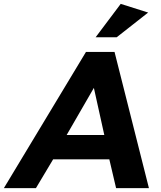

<svg xmlns="http://www.w3.org/2000/svg" viewBox="-74 -974 831 994"><path d="M492 -149 527 0H697L519 -705H371L-54 0H112L201 -149ZM412 -519 466 -275H271ZM421 -781H530L693 -909L551 -954Z"/></svg>

Font: Geom Bold
Style: Bold Italic
Weight: 700
Italic angle: -10°
Version: Version 1.102